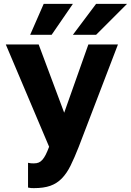

<svg xmlns="http://www.w3.org/2000/svg" viewBox="-20 -760 677 993"><path d="M155 213Q147 213 140 212.5Q133 212 125 210V82Q133 84 140 84.5Q147 85 155 85Q170 85 180.5 80.5Q191 76 200 65.5Q209 55 217 39Q225 23 234 -1L10 -530H180L312 -177L437 -530H590L387 0Q365 56 345 96.5Q325 137 299.5 163Q274 189 240 201Q206 213 155 213ZM136 -580 206 -740H357L247 -580ZM357 -580 477 -740H637L477 -580Z"/></svg>

Font: Golos Text VF
Style: Regular
Weight: 400
Designer: A.Korolkova, Vitaly Kuzmin
Foundry: ParaType Ltd
Version: Version 2.003